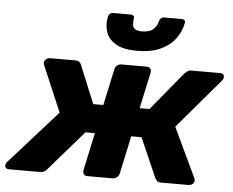

<svg xmlns="http://www.w3.org/2000/svg" viewBox="-73 -812 1061 874"><g transform="rotate(5 458.0 -375.0)"><path d="M-2 0Q-11 0 -16 -5.5Q-21 -11 -19 -20Q-18 -25 -16.5 -28Q-15 -31 -12 -33L206 -277L117 -486Q116 -489 115 -493Q114 -497 115 -500Q117 -509 124.5 -514.5Q132 -520 142 -520H258Q270 -520 275.5 -514.5Q281 -509 283 -504L355 -329H401L437 -495Q439 -506 447.5 -513Q456 -520 467 -520H583Q593 -520 599 -513Q605 -506 603 -495L567 -329H612L756 -504Q761 -509 768.5 -514.5Q776 -520 787 -520H918Q928 -520 933 -514.5Q938 -509 936 -500Q936 -493 929 -486L736 -259L843 -33Q844 -31 845 -28Q846 -25 845 -20Q844 -11 836 -5.5Q828 0 818 0H693Q680 0 674.5 -6Q669 -12 667 -16L587 -198H540L503 -25Q501 -15 492 -7.5Q483 0 473 0H357Q346 0 340.5 -7.5Q335 -15 337 -25L374 -198H331L173 -16Q171 -12 162.5 -6Q154 0 141 0ZM532 -588Q471 -588 436.5 -607.5Q402 -627 390.5 -659.5Q379 -692 387 -731Q389 -739 394.5 -744.5Q400 -750 410 -750H490Q499 -750 503 -744.5Q507 -739 505 -731Q503 -718 504 -705.5Q505 -693 514.5 -685.5Q524 -678 547 -678Q582 -678 599 -694Q616 -710 620 -731Q622 -739 628 -744.5Q634 -750 643 -750H723Q732 -750 736 -744.5Q740 -739 738 -731Q730 -692 705.5 -659.5Q681 -627 638 -607.5Q595 -588 532 -588Z"/></g></svg>

Font: Rubik
Style: Bold Italic
Weight: 700
Italic angle: -12°
Designer: Hubert and Fischer
Foundry: Hubert and Fischer
Version: Version 2.300;gftools[0.9.30]